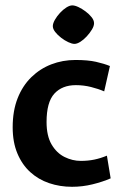

<svg xmlns="http://www.w3.org/2000/svg" viewBox="-20 -692 460 727"><path d="M252.7 15.3Q206.8 15.3 166.1 1.5Q125.3 -12.3 94.5 -40.4Q63.6 -68.5 45.8 -111.1Q28 -153.6 28 -210Q28 -272.6 46.8 -320.1Q65.5 -367.5 98.7 -399.8Q131.8 -432 174.4 -448.4Q217.1 -464.9 265.8 -464.9Q312.7 -464.9 343.4 -458Q374 -451.1 396.2 -442L374.5 -346Q352.5 -355.6 324.6 -362.6Q296.8 -369.6 267.2 -369.6Q215.3 -369.6 185.8 -337.4Q156.3 -305.1 156.3 -230.1Q156.3 -177.5 175.4 -144.9Q194.6 -112.4 224.4 -97.6Q254.3 -82.8 286 -82.8Q313.5 -82.8 337.1 -87.7Q360.7 -92.6 384.8 -102.6L399 -16.7Q368.8 -3.5 330.5 5.9Q292.3 15.3 252.7 15.3ZM180 -592.9Q180 -603.1 187.7 -616.8Q195.4 -630.4 207 -643Q218.5 -655.6 231.2 -663.6Q243.8 -671.6 253.7 -671.6Q263.5 -671.6 277.1 -665.2Q290.8 -658.7 304.2 -648.6Q317.6 -638.6 326.8 -627Q336.1 -615.4 336.1 -604.1Q336.1 -593.3 328.1 -580.2Q320.2 -567.1 308.6 -554.4Q297 -541.8 284.4 -533.8Q271.7 -525.8 261.9 -525.8Q252.6 -525.8 238.7 -532.3Q224.8 -538.7 211.4 -549.1Q198 -559.4 189 -571Q180 -582.6 180 -592.9Z"/></svg>

Font: Ancizar Sans Thin
Style: Regular
Weight: 100
Designer: Cesar Puertas, Viviana Monsalve, Julian Moncada, Julian Prieto, Jose Castro, Mariel Hernandez, Felipe Aragon, Sara Alarc
Version: Version 8.100